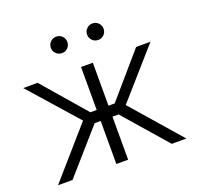

<svg xmlns="http://www.w3.org/2000/svg" viewBox="-128 -873 1033 1009"><g transform="rotate(-20 388.0 -368.5)"><path d="M29.3 0 269 -274.4 32.2 -542.5H112.3L320.3 -302.2H355.5V-542.5H421.4V-302.2H456.1L663.6 -542.5H743.7L507.8 -274.4L747.1 0H665.5L455.6 -240.7H421.4V0H355.5V-240.7H321.8L110.4 0ZM489.7 -645Q470.7 -645 457 -658.4Q443.4 -671.9 443.4 -690.9Q443.4 -710.4 457 -723.9Q470.7 -737.3 489.7 -737.3Q508.8 -737.3 522.2 -723.9Q535.6 -710.4 535.6 -690.9Q535.6 -671.9 522.2 -658.4Q508.8 -645 489.7 -645ZM287.1 -645Q268.1 -645 254.4 -658.4Q240.7 -671.9 240.7 -690.9Q240.7 -710.4 254.4 -723.9Q268.1 -737.3 287.1 -737.3Q306.2 -737.3 319.6 -723.9Q333 -710.4 333 -690.9Q333 -671.9 319.6 -658.4Q306.2 -645 287.1 -645Z"/></g></svg>

Font: Inter 16pt Light
Style: Regular
Weight: 300
Version: Version 4.001;git-66647c0bb